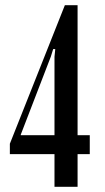

<svg xmlns="http://www.w3.org/2000/svg" viewBox="-20 -720 403 740"><path d="M18 -126V-166L230 -700H279V-199H326V-126H279V0H190V-126ZM193 -531H185L176 -502L60 -201V-199H190V-501Z"/></svg>

Font: Moniqa Narrow Heading
Style: Bold
Weight: 700
Width: 4
Designer: Rajesh Rajput
Foundry: Rajesh Rajput
Version: Version 1.000